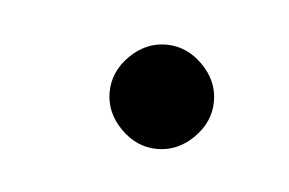

<svg xmlns="http://www.w3.org/2000/svg" viewBox="-24 -375 182 121"><g transform="rotate(5 66.5 -315.0)"><path d="M78 -282Q65 -282 55 -292Q45 -302 45 -315Q45 -328 55 -338Q65 -348 78 -348Q91 -348 101 -338Q111 -328 111 -315Q111 -302 101 -292Q91 -282 78 -282Z"/></g></svg>

Font: DM Sans 28pt Thin
Style: Italic
Weight: 250
Italic angle: -10°
Version: Version 4.004;gftools[0.9.30]